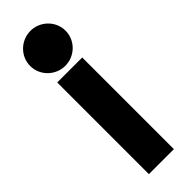

<svg xmlns="http://www.w3.org/2000/svg" viewBox="-224 -656 668 668"><g transform="rotate(-45 110.5 -322.0)"><path d="M109 -472C156 -472 196 -510 196 -558C196 -606 156 -644 109 -644C62 -644 22 -606 22 -558C22 -510 62 -472 109 -472ZM171 -451H48V0H171Z"/></g></svg>

Font: Charger
Style: Hemi
Weight: 900
Designer: Jasper
Foundry: Cannot Into Space Fonts
Version: Version 0.99